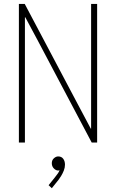

<svg xmlns="http://www.w3.org/2000/svg" viewBox="-20 -740 602 997"><path d="M78.1 0V-719.7H108.4L383.8 -199.2L451.2 -72.3H453.1V-255.9V-719.7H484.4V0H456.1L177.7 -526.4L111.3 -650.4H109.4V-474.6V0ZM249 237.3 232.4 221.7 264.6 181.6Q274.9 168.9 281 159.9Q287.1 150.9 289.6 143.3Q292 135.7 291 127.9L303.7 126Q300.3 134.8 294.9 140.1Q289.6 145.5 282.2 145.5Q270.5 145.5 259.8 134.8Q249 124 249 107.4Q249 91.8 259.8 82Q270.5 72.3 282.2 72.3Q299.3 72.3 308.3 84.5Q317.4 96.7 317.4 115.2Q317.4 130.4 311.3 145.8Q305.2 161.1 297.4 173.8Q289.6 186.5 284.2 193.4Z"/></svg>

Font: Reddit Mono ExtraLight
Style: Regular
Weight: 250
Monospace: yes
Designer: Stephen Hutchings
Foundry: Reddit
Version: Version 1.014